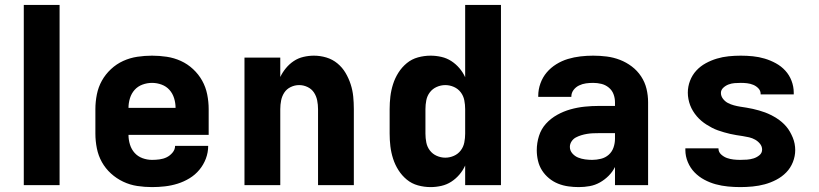

<svg xmlns="http://www.w3.org/2000/svg" viewBox="-20 -755 3340 783"><path d="M77 0V-735H223V0Z M600 8Q570 8 540 3.5Q510 -1 482.5 -14Q455 -27 432.5 -47.5Q410 -68 395.5 -94Q381 -120 375 -150Q369 -180 369 -210V-310Q369 -340 375 -370Q381 -400 395.5 -426Q410 -452 432.5 -473Q455 -494 482.5 -506.5Q510 -519 540 -523.5Q570 -528 600 -528Q630 -528 660 -523.5Q690 -519 717.5 -506.5Q745 -494 767.5 -473Q790 -452 804.5 -426Q819 -400 825 -370Q831 -340 831 -310V-205H504Q504 -185 510 -165.5Q516 -146 529 -131.5Q542 -117 561 -110Q580 -103 600 -103Q615 -103 630.5 -105Q646 -107 659.5 -113.5Q673 -120 683.5 -132.5Q694 -145 694 -160H829Q829 -133 819.5 -108Q810 -83 793 -62.5Q776 -42 753 -28Q730 -14 704.5 -6Q679 2 652.5 5Q626 8 600 8ZM696 -315Q696 -335 690 -354.5Q684 -374 671 -388.5Q658 -403 639 -410Q620 -417 600 -417Q580 -417 561 -410Q542 -403 529 -388.5Q516 -374 510 -354.5Q504 -335 504 -315Z M977 0V-520H1123V-441Q1132 -460 1146 -477Q1160 -494 1178 -506Q1196 -518 1217.5 -523Q1239 -528 1260 -528Q1286 -528 1311 -520.5Q1336 -513 1356 -496.5Q1376 -480 1389 -458Q1402 -436 1410 -411.5Q1418 -387 1420.5 -361.5Q1423 -336 1423 -310V0H1277V-310Q1277 -328 1273.5 -345.5Q1270 -363 1260.5 -377.5Q1251 -392 1234.5 -400Q1218 -408 1200 -408Q1182 -408 1165.5 -400Q1149 -392 1139.5 -377.5Q1130 -363 1126.5 -345.5Q1123 -328 1123 -310V0Z M1736 8Q1710 8 1684.5 1Q1659 -6 1639 -22.5Q1619 -39 1605 -61Q1591 -83 1583 -108Q1575 -133 1572 -158.5Q1569 -184 1569 -210V-310Q1569 -336 1572 -361.5Q1575 -387 1583 -412Q1591 -437 1605 -459Q1619 -481 1639 -497.5Q1659 -514 1684.5 -521Q1710 -528 1736 -528Q1758 -528 1780 -523Q1802 -518 1820.5 -506Q1839 -494 1853.5 -477Q1868 -460 1877 -440V-735H2023V0H1877V-80Q1868 -60 1853.5 -43Q1839 -26 1820.5 -14Q1802 -2 1780 3Q1758 8 1736 8ZM1796 -112Q1814 -112 1831 -119.5Q1848 -127 1859 -141.5Q1870 -156 1873.5 -174Q1877 -192 1877 -210V-310Q1877 -328 1873.5 -346Q1870 -364 1859 -378.5Q1848 -393 1831 -400.5Q1814 -408 1796 -408Q1778 -408 1761 -400.5Q1744 -393 1733 -378.5Q1722 -364 1718.5 -346Q1715 -328 1715 -310V-210Q1715 -192 1718.5 -174Q1722 -156 1733 -141.5Q1744 -127 1761 -119.5Q1778 -112 1796 -112Z M2340 8Q2319 8 2297.5 5Q2276 2 2256 -6Q2236 -14 2219 -28Q2202 -42 2190.5 -60Q2179 -78 2174 -99.5Q2169 -121 2169 -142Q2169 -172 2178 -200.5Q2187 -229 2206.5 -250.5Q2226 -272 2252 -286.5Q2278 -301 2306.5 -309Q2335 -317 2364 -320Q2393 -323 2422 -323H2488V-338Q2488 -355 2482 -371Q2476 -387 2462.5 -398Q2449 -409 2432.5 -413Q2416 -417 2399 -417Q2384 -417 2369.5 -415Q2355 -413 2341.5 -406.5Q2328 -400 2319 -388Q2310 -376 2310 -361V-360H2175V-364Q2175 -390 2184 -415Q2193 -440 2209.5 -459.5Q2226 -479 2248.5 -493Q2271 -507 2296 -514.5Q2321 -522 2347 -525Q2373 -528 2399 -528Q2427 -528 2454.5 -524.5Q2482 -521 2508 -511Q2534 -501 2556.5 -484Q2579 -467 2594.5 -443.5Q2610 -420 2616.5 -393Q2623 -366 2623 -338V0H2488V-74Q2478 -54 2462 -38Q2446 -22 2426.5 -11Q2407 0 2385 4Q2363 8 2340 8ZM2395 -103Q2413 -103 2431 -107.5Q2449 -112 2462.5 -124Q2476 -136 2482 -153.5Q2488 -171 2488 -189V-212H2422Q2410 -212 2398 -211.5Q2386 -211 2374 -209Q2362 -207 2350.5 -203.5Q2339 -200 2328.5 -194.5Q2318 -189 2311 -178.5Q2304 -168 2304 -156Q2304 -141 2314 -129.5Q2324 -118 2337.5 -112.5Q2351 -107 2366 -105Q2381 -103 2395 -103Z M2999 8Q2974 8 2948.5 5.5Q2923 3 2899 -3.5Q2875 -10 2852.5 -22Q2830 -34 2812.5 -52Q2795 -70 2785 -94Q2775 -118 2775 -143V-150H2910V-149Q2910 -135 2921 -125Q2932 -115 2945 -110.5Q2958 -106 2971.5 -104.5Q2985 -103 2999 -103Q3013 -103 3026.5 -104Q3040 -105 3053 -109Q3066 -113 3077 -122Q3088 -131 3088 -145Q3088 -158 3079.5 -168.5Q3071 -179 3059.5 -185.5Q3048 -192 3035 -195Q3022 -198 3009 -200Q2996 -202 2983 -204Q2970 -206 2957.5 -209Q2945 -212 2932.5 -215.5Q2920 -219 2907.5 -223.5Q2895 -228 2883.5 -234Q2872 -240 2861 -247Q2850 -254 2840 -262.5Q2830 -271 2821.5 -281Q2813 -291 2806 -302.5Q2799 -314 2794.5 -326Q2790 -338 2787.5 -351Q2785 -364 2785 -377Q2785 -402 2794 -425.5Q2803 -449 2819.5 -467Q2836 -485 2858 -497Q2880 -509 2903.5 -516Q2927 -523 2951.5 -525.5Q2976 -528 3001 -528Q3026 -528 3050.5 -525.5Q3075 -523 3098.5 -516Q3122 -509 3144 -497Q3166 -485 3182.5 -467Q3199 -449 3208 -425.5Q3217 -402 3217 -377V-370H3082V-372Q3082 -385 3073 -394.5Q3064 -404 3052 -409Q3040 -414 3027 -415.5Q3014 -417 3001 -417Q2988 -417 2975.5 -416Q2963 -415 2951 -410.5Q2939 -406 2929.5 -397Q2920 -388 2920 -376Q2920 -363 2928.5 -352Q2937 -341 2948.5 -335Q2960 -329 2973 -325.5Q2986 -322 2998.5 -320Q3011 -318 3024 -316Q3037 -314 3050 -311Q3063 -308 3075.5 -304.5Q3088 -301 3100 -296.5Q3112 -292 3124 -286Q3136 -280 3147 -273Q3158 -266 3168 -257.5Q3178 -249 3186.5 -239Q3195 -229 3201.5 -217.5Q3208 -206 3213 -194Q3218 -182 3220.5 -169Q3223 -156 3223 -143Q3223 -118 3213.5 -94Q3204 -70 3186.5 -52Q3169 -34 3146 -22Q3123 -10 3099 -3.5Q3075 3 3049.5 5.5Q3024 8 2999 8Z"/></svg>

Font: Iosevka Aile Heavy
Style: Regular
Weight: 900
Designer: Belleve Invis
Foundry: Belleve Invis
Version: Version 31.1.0; ttfautohint (v1.8.4)